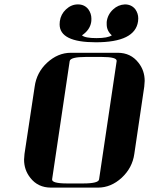

<svg xmlns="http://www.w3.org/2000/svg" viewBox="-20 -856 681 876"><path d="M89.8 -127.9Q89.8 -136.2 91.8 -153.8L138.2 -460.9Q147 -525.4 194.8 -569.8Q244.1 -615.2 303.2 -615.2H517.1Q576.7 -615.2 611.8 -569.8Q640.1 -534.2 640.1 -486.8Q640.1 -478.5 638.2 -460.9L592.8 -153.8Q584 -90.3 535.2 -44.9Q486.3 0 426.8 0H212.9Q152.8 0 118.2 -44.9Q89.8 -80.6 89.8 -127.9ZM217.8 -38.1Q214.8 -19 287.1 -19H358.9Q430.7 -19 432.1 -38.1L512.2 -577.1Q515.1 -596.2 443.8 -596.2H372.1Q300.8 -596.2 297.9 -577.1ZM252 -745.1Q252 -753.9 252.9 -758.8Q257.3 -791 280.8 -813Q305.2 -835.9 335 -835.9H335.9Q365.2 -835.9 382.8 -814Q397 -794.4 397 -771Q397 -759.8 396 -754.9Q390.1 -719.2 354 -694.8Q368.2 -682.1 419.9 -682.1Q471.2 -682.1 490.2 -694.8Q466.8 -715.3 466.8 -745.1V-755.9Q470.7 -789.6 496.1 -813Q519 -834.5 549.8 -835.9Q579.6 -835.9 597.2 -814Q610.8 -794.9 610.8 -772Q610.8 -763.7 609.9 -758.8Q596.7 -663.1 417 -663.1Q252 -663.1 252 -745.1Z"/></svg>

Font: Hjet
Style: Italic
Weight: 400
Designer: T. Christopher White
Version: Version 1.2